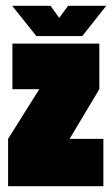

<svg xmlns="http://www.w3.org/2000/svg" viewBox="-20 -645 388 665"><path d="M155 -625H22L106 -520H265L348 -625H216L185 -583ZM338 0V-164H221L324 -336V-494H23V-336H116L8 -164V0Z"/></svg>

Font: Blinker Headline
Style: Regular
Weight: 900
Width: 4
Designer: Juergen Huber
Foundry: supertype
Version: Version 1.015;PS 1.15;hotconv 1.0.88;makeotf.lib2.5.647800